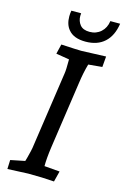

<svg xmlns="http://www.w3.org/2000/svg" viewBox="-135 -958 664 1023"><g transform="rotate(15 197.5 -446.5)"><path d="M368 -710 363 -651 287 -644Q273 -596 265 -538L211 -167Q202 -104 202 -61L287 -54L272 5Q208 0 129 0L15 5L17 -45L96 -61Q97 -65 102 -82Q113 -124 115 -137L178 -568Q181 -585 181 -644L108 -656L121 -710Q212 -705 232 -705ZM146 -794Q123 -821 123 -866Q123 -881 126 -898H180Q179 -890 179 -883Q179 -855 195.5 -834.5Q212 -814 248.5 -814Q285 -814 310.5 -837Q336 -860 341 -898H395Q385 -830 345.5 -794Q306 -758 240.5 -758Q175 -758 146 -794Z"/></g></svg>

Font: Andada
Style: Italic
Weight: 400
Italic angle: -8.29999°
Designer: Carolina Giovagnoli
Foundry: Carolina Giovagnoli
Version: Version 1.003